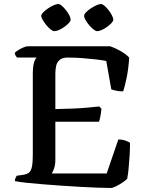

<svg xmlns="http://www.w3.org/2000/svg" viewBox="-20 -934 732 954"><path d="M530 0Q505 0 466 -1.5Q427 -3 380 -5.5Q333 -8 284.5 -11.5Q236 -15 191 -18.5Q146 -22 110 -26Q74 -30 54 -34Q54 -42 57 -49.5Q60 -57 64 -61L93 -65Q113 -68 123.5 -76Q134 -84 138.5 -105Q143 -126 143 -166V-568Q143 -596 146.5 -613Q150 -630 155 -638.5Q160 -647 162 -648H65Q61 -652 57.5 -658Q54 -664 53 -671Q59 -678 71.5 -685.5Q84 -693 97 -698.5Q110 -704 116 -704H527Q554 -695 580 -680Q606 -665 622 -648Q618 -588 608.5 -544Q599 -500 592 -480Q572 -480 556.5 -483.5Q541 -487 533 -490L508 -631Q489 -635 459 -638.5Q429 -642 392 -645Q355 -648 316 -648Q290 -648 276.5 -636.5Q263 -625 259 -606.5Q255 -588 255 -568V-392Q301 -393 340 -394.5Q379 -396 412.5 -399Q446 -402 473 -405L484 -394Q482 -372 478.5 -354.5Q475 -337 472 -329H255V-140Q255 -116 249 -98Q243 -80 237 -72H510L568 -241Q588 -241 604.5 -235Q621 -229 626 -224Q626 -194 624 -160.5Q622 -127 619 -96.5Q616 -66 612 -46Q604 -37 588 -26.5Q572 -16 556 -8Q540 0 530 0ZM463 -779Q456 -779 445 -787.5Q434 -796 423 -809Q412 -822 405 -834.5Q398 -847 398 -855Q398 -863 407.5 -873Q417 -883 431.5 -892.5Q446 -902 459.5 -908Q473 -914 481 -914Q489 -914 499.5 -905Q510 -896 520 -883Q530 -870 536.5 -857Q543 -844 543 -836Q543 -829 534 -819.5Q525 -810 512 -800.5Q499 -791 485.5 -785Q472 -779 463 -779ZM250 -779Q243 -779 232 -787.5Q221 -796 210.5 -809Q200 -822 192.5 -834.5Q185 -847 185 -855Q185 -863 195 -873Q205 -883 219 -892.5Q233 -902 247 -908Q261 -914 269 -914Q277 -914 287 -905.5Q297 -897 307.5 -884Q318 -871 324.5 -858Q331 -845 331 -836Q331 -829 322 -819.5Q313 -810 300 -800.5Q287 -791 273 -785Q259 -779 250 -779Z"/></svg>

Font: Texturina 12pt Medium
Style: Regular
Weight: 500
Designer: Guillermo Torres Carreño
Foundry: Omnibus-Type
Version: Version 1.002